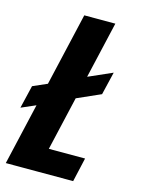

<svg xmlns="http://www.w3.org/2000/svg" viewBox="-111 -784 622 848"><g transform="rotate(15 200.0 -360.0)"><path d="M154 -320 0 -253 25 -358 178 -425ZM190 -435 358 -509 333 -404 166 -330ZM1 0 167 -720H309L143 0ZM73 0 98 -110H334L309 0Z"/></g></svg>

Font: Instrument Sans Condensed
Style: Bold Italic
Weight: 700
Width: 3
Italic angle: -13°
Designer: Rodrigo Fuenzalida
Foundry: fragTYPE
Version: Version 1.000;gftools[0.9.28]